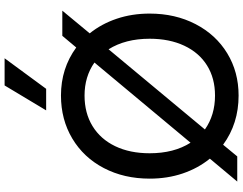

<svg xmlns="http://www.w3.org/2000/svg" viewBox="-134 -936 1082 855"><g transform="rotate(-90 407.5 -508.0)"><path d="M129 -115Q86 -168 63 -236Q40 -304 40 -383Q40 -497 87 -587Q134 -677 218.5 -727.5Q303 -778 410 -778Q531 -778 624 -710L676 -772H788L687 -650Q729 -598 752 -530Q775 -462 775 -383Q775 -269 728 -178.5Q681 -88 598 -37.5Q515 13 410 13Q285 13 191 -56L139 7H27ZM200 -201 557 -629Q494 -673 410 -673Q332 -673 274 -637.5Q216 -602 184.5 -536.5Q153 -471 153 -383Q153 -275 200 -201ZM410 -92Q487 -92 544 -127.5Q601 -163 632 -229Q663 -295 663 -383Q663 -491 616 -566L259 -137Q323 -92 410 -92ZM455 -1029H576L440 -844H344Z"/></g></svg>

Font: Application Medium
Style: Regular
Weight: 500
Designer: Wei Huang
Foundry: Wei Huang
Version: Version 0.012